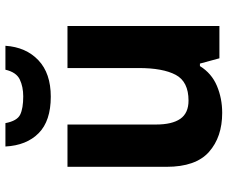

<svg xmlns="http://www.w3.org/2000/svg" viewBox="-84 -724 819 690"><g transform="rotate(-90 325.0 -379.5)"><path d="M576 -546V0H460L441 -70H432Q406 -28 361 -9Q316 10 264 10Q177 10 123.5 -37.5Q70 -85 70 -190V-546H222V-228Q222 -170 242.5 -140.5Q263 -111 308 -111Q376 -111 400.5 -157Q425 -203 425 -290V-546ZM505 -769Q500 -695 453 -650.5Q406 -606 322 -606Q235 -606 191 -649.5Q147 -693 143 -769H227Q235 -727 257.5 -716Q280 -705 323 -705Q358 -705 384 -717.5Q410 -730 419 -769Z"/></g></svg>

Font: Noto Sans Meetei Mayek
Style: Bold
Weight: 700
Designer: Monotype Design Team and Neelakash Kshetrimayum
Foundry: Monotype Imaging Inc.
Version: Version 2.002; ttfautohint (v1.8.4.7-5d5b)